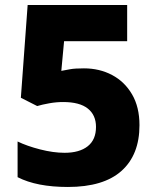

<svg xmlns="http://www.w3.org/2000/svg" viewBox="-20 -734 623 764"><path d="M314 -462Q376 -462 426 -435.5Q476 -409 505.5 -358.5Q535 -308 535 -236Q535 -118 463.5 -54Q392 10 250 10Q126 10 50 -29V-171Q87 -153 139.5 -139.5Q192 -126 237 -126Q296 -126 329 -152Q362 -178 362 -229Q362 -276 329.5 -302Q297 -328 231 -328Q204 -328 176 -323Q148 -318 128 -312L63 -345L90 -714H486V-570H235L224 -452Q240 -455 259 -458.5Q278 -462 314 -462Z"/></svg>

Font: Noto Sans Georgian ExtraBold
Style: Regular
Weight: 800
Designer: Monotype Design Team, Akaki Razmadze
Foundry: Google LLC
Version: Version 2.005; ttfautohint (v1.8.4.7-5d5b)